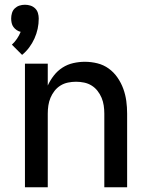

<svg xmlns="http://www.w3.org/2000/svg" viewBox="-20 -788 640 808"><path d="M73 -557 30 -600Q42 -611 51.5 -625Q61 -639 67 -654Q58 -656 50 -661.5Q42 -667 36.5 -674.5Q31 -682 29 -691.5Q27 -701 27 -710Q27 -722 30.5 -733.5Q34 -745 42.5 -753Q51 -761 62 -764.5Q73 -768 85 -768Q97 -768 108 -764.5Q119 -761 127.5 -753Q136 -745 139.5 -733.5Q143 -722 143 -710Q143 -688 138.5 -667Q134 -646 125 -626Q116 -606 103 -588.5Q90 -571 73 -557ZM85 0V-520H181V-428Q191 -450 206.5 -470Q222 -490 243 -503.5Q264 -517 288.5 -522.5Q313 -528 337 -528Q364 -528 390 -521.5Q416 -515 437.5 -499.5Q459 -484 474.5 -461.5Q490 -439 499 -414Q508 -389 511.5 -363Q515 -337 515 -310V0H419V-310Q419 -327 416.5 -344Q414 -361 407.5 -376.5Q401 -392 390.5 -405.5Q380 -419 365.5 -428Q351 -437 334 -440.5Q317 -444 300 -444Q283 -444 266 -440.5Q249 -437 234.5 -428Q220 -419 209.5 -405.5Q199 -392 192.5 -376.5Q186 -361 183.5 -344Q181 -327 181 -310V0Z"/></svg>

Font: Zed Mono Medium Extended
Style: Regular
Weight: 500
Width: 7
Monospace: yes
Designer: Belleve Invis
Foundry: Belleve Invis
Version: Version 1.0.0; ttfautohint (v1.8.4)